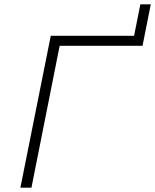

<svg xmlns="http://www.w3.org/2000/svg" viewBox="-20 -865 715 885"><path d="M214 -700H598L627 -845H675L637 -654H255L125 0H74Z"/></svg>

Font: Montserrat Alternates Light
Style: Italic
Weight: 300
Italic angle: -11.3°
Designer: Julieta Ulanovsky
Foundry: Julieta Ulanovsky
Version: Version 7.200